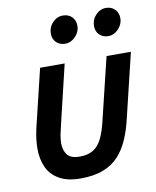

<svg xmlns="http://www.w3.org/2000/svg" viewBox="-84 -806 720 885"><g transform="rotate(-10 275.5 -364.0)"><path d="M222 13Q160 13 121.5 -9.5Q83 -32 66 -70Q49 -108 49 -156Q49 -178 52 -202Q55 -226 61 -252L126 -522H241L177 -254Q171 -230 166 -206Q161 -182 161 -162Q161 -130 177 -108.5Q193 -87 236 -87Q274 -87 299 -102.5Q324 -118 340 -151Q356 -184 368 -237L437 -522H551L479 -223Q467 -170 448 -126.5Q429 -83 400.5 -52Q372 -21 328.5 -4Q285 13 222 13ZM462 -611Q436 -611 420 -627Q404 -643 404 -668Q404 -698 424.5 -719.5Q445 -741 472 -741Q498 -741 514 -724.5Q530 -708 530 -683Q530 -664 520 -647.5Q510 -631 494.5 -621Q479 -611 462 -611ZM260 -611Q234 -611 218 -627Q202 -643 202 -668Q202 -698 222.5 -719.5Q243 -741 271 -741Q297 -741 313 -724.5Q329 -708 329 -683Q329 -664 319 -647.5Q309 -631 293.5 -621Q278 -611 260 -611Z"/></g></svg>

Font: Ubuntu Sans SemiBold
Style: Italic
Weight: 600
Italic angle: -13.5°
Designer: Dalton Maag Ltd
Foundry: Dalton Maag Ltd
Version: Version 1.006